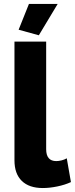

<svg xmlns="http://www.w3.org/2000/svg" viewBox="-20 -940 378 969"><path d="M176 -762 74 -790 126 -920H271ZM53 -730H213V-187Q213 -127 264 -127Q276 -127 290.5 -130.5Q305 -134 317 -141L338 -21Q308 -7 269 1Q230 9 196 9Q127 9 90 -27Q53 -63 53 -131Z"/></svg>

Font: Oxford Sans
Style: Regular
Weight: 800
Designer: Matt McInerney, Pablo Impallari, Rodrigo Fuenzalida
Foundry: Matt McInerney, Pablo Impallari, Rodrigo Fuenzalida
Version: Version 3.000g; ttfautohint (v1.5) -l 8 -r 28 -G 28 -x 14 -D